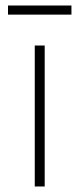

<svg xmlns="http://www.w3.org/2000/svg" viewBox="-20 -676 288 696"><path d="M106 0V-511H142V0ZM9 -623V-656H239V-623Z"/></svg>

Font: Overpass Thin
Style: Regular
Weight: 250
Designer: Delve Withrington, Dave Bailey, Thomas Jockin
Foundry: Delve Fonts LLC
Version: Version 4.000